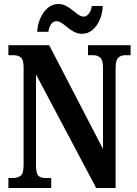

<svg xmlns="http://www.w3.org/2000/svg" viewBox="-20 -940 685 960"><path d="M22 0V-50H43Q68 -50 83 -61Q98 -72 98 -116V-602Q98 -643 83.5 -653.5Q69 -664 49 -664H22V-714H226L495 -195V-602Q495 -640 481 -652Q467 -664 447 -664H420V-714H633V-664H606Q584 -664 571 -651Q558 -638 558 -598V0H461L160 -568V-116Q160 -72 172 -61Q184 -50 208 -50H236V0ZM390 -771Q369 -771 351 -780.5Q333 -790 318 -802.5Q303 -815 289 -824.5Q275 -834 262 -834Q245 -834 234.5 -817.5Q224 -801 222 -781H166Q168 -818 182 -849.5Q196 -881 219 -900.5Q242 -920 272 -920Q293 -920 310.5 -910.5Q328 -901 343 -888.5Q358 -876 372 -866.5Q386 -857 399 -857Q414 -857 425.5 -873.5Q437 -890 439 -910H494Q492 -872 478.5 -840.5Q465 -809 442 -790Q419 -771 390 -771Z"/></svg>

Font: Noto Serif ExtraCondensed
Style: Bold
Weight: 700
Width: 2
Designer: Monotype Design Team
Foundry: Monotype Imaging Inc.
Version: Version 2.014; ttfautohint (v1.8.4.7-5d5b)